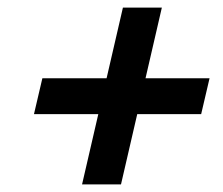

<svg xmlns="http://www.w3.org/2000/svg" viewBox="-20 -623 584 503"><path d="M195 -140 302 -603H404L297 -140ZM69 -324 91 -418H529L507 -324Z"/></svg>

Font: Instrument Sans SemiBold
Style: Italic
Weight: 600
Italic angle: -13°
Designer: Rodrigo Fuenzalida
Foundry: fragTYPE
Version: Version 1.000;gftools[0.9.28]